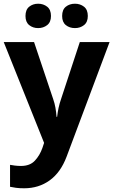

<svg xmlns="http://www.w3.org/2000/svg" viewBox="-20 -772 609 1032"><path d="M163 -546 266 -239Q274 -216 278 -193Q282 -170 284 -144H287Q290 -170 295 -193Q300 -216 308 -239L409 -546H569L338 70Q306 155 247 197.5Q188 240 110 240Q84 240 66 237.5Q48 235 34 232V114Q44 116 60 118Q76 120 93 120Q141 120 167.5 91.5Q194 63 208 23L217 -4L0 -546ZM117 -686Q117 -720 137 -736Q157 -752 185 -752Q213 -752 233.5 -736Q254 -720 254 -686Q254 -653 233.5 -637Q213 -621 185 -621Q157 -621 137 -637Q117 -653 117 -686ZM314 -686Q314 -720 334 -736Q354 -752 383 -752Q411 -752 431.5 -736Q452 -720 452 -686Q452 -653 431.5 -637Q411 -621 383 -621Q354 -621 334 -637Q314 -653 314 -686Z"/></svg>

Font: BC Sans
Style: Bold
Weight: 700
Designer: Monotype Design Team
Province of B.C.
Foundry: Monotype Imaging Inc.
Version: Version 2.000;GOOG;noto-source:20170915:90ef993387c0